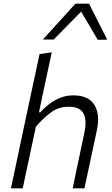

<svg xmlns="http://www.w3.org/2000/svg" viewBox="-20 -1026 612 1046"><path d="M39.5 0Q51.5 -55.5 62.5 -107.5Q73 -159 86 -219L144.5 -494Q158 -556.5 170.8 -615.8Q183.5 -675 195.5 -731.5L262 -741Q236.5 -622 209 -494L192.5 -414H199Q216 -433.5 242.8 -455Q269.5 -476.5 304 -491.5Q338.5 -506.5 379 -506.5Q461.5 -506.5 494 -455Q514.5 -423 514.5 -375.5Q514.5 -347 507 -313Q502.5 -292 498 -270.5Q493 -248.5 487 -219.5Q474 -158 463 -107Q452 -56 440 0H376Q387.5 -56 398.2 -107Q409 -158 421.5 -217L439.5 -302.5Q446 -332 446 -355.5Q446 -386.5 435 -407.5Q416 -444.5 353 -444.5Q299.5 -444.5 257 -413Q214.5 -381.5 175.5 -336L150 -216.5Q137.5 -158 126.5 -106.8Q115.5 -55.5 104 0ZM512.5 -809Q490.5 -847 467.5 -886Q444.5 -924.5 422 -962.5Q384 -924 347 -886.5Q310 -848.5 272.5 -810.5H213.5Q259 -860.5 303 -909Q346.5 -957 391 -1006H465Q490 -957 514.8 -907.8Q539.5 -858.5 564 -810Z"/></svg>

Font: Heraclito Light
Style: Italic
Weight: 300
Italic angle: -12°
Designer: Kostas Bartsokas (font) & Cristiano Sobral (main changes)
Foundry: Kostas Bartsokas (font) & Cristiano Sobral (main changes)
Version: Version 1.00;July 8, 2020;FontCreator 13.0.0.2655 64-bit